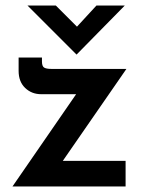

<svg xmlns="http://www.w3.org/2000/svg" viewBox="-20 -671 527 691"><path d="M206 -92H432V0H25L254 -332H128Q94 -332 70.5 -354.5Q47 -377 47 -416V-464H131V-450Q131 -433 138.5 -428Q146 -423 165 -423H435ZM429 -651 256 -475H255L79 -651H181L257 -575L327 -651Z"/></svg>

Font: Josefin Sans SemiBold
Style: Regular
Weight: 600
Designer: Santiago Orozco
Foundry: Typemade
Version: Version 2.000